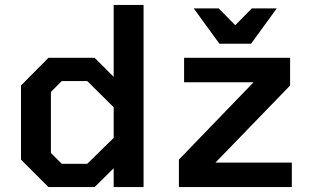

<svg xmlns="http://www.w3.org/2000/svg" viewBox="-20 -757 1261 777"><path d="M176 0 65 -111V-411L176 -523H363L440 -446V-737H561V0H440V-76L363 0ZM868 -580 764 -723H865L932 -655L999 -723H1100L996 -580ZM704 0V-111L1006 -424H725V-523H1154V-411L852 -99H1161V0ZM333 -94 440 -199V-323L333 -429H230L186 -385V-138L230 -94Z"/></svg>

Font: Tomorrow Medium
Style: Regular
Weight: 500
Designer: Tony de Marco, Monica Rizzolli
Foundry: Just in Type
Version: Version 2.002